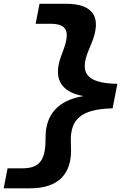

<svg xmlns="http://www.w3.org/2000/svg" viewBox="-54 -822 694 1042"><path d="M-34 200H110C261 200 336 123.5 331.5 -17.5L330.5 -49.5C326 -174.5 385 -230 557 -234L583 -367C412.5 -370.5 375.5 -426.5 428 -551.5L441.5 -584C500.5 -725 456 -801.5 305 -801.5H160.5L139.5 -693H218.5C307 -693 329.5 -656 288.5 -546.5L277.5 -517C235.5 -402.5 269 -323.5 399 -300.5C260 -278 195.5 -199 193.5 -85L193 -55C190.5 54.5 154.5 91.5 66 91.5H-13Z"/></svg>

Font: Monaspace Neon
Style: Bold Italic
Weight: 700
Italic angle: -11°
Designer: Riley Cran & the Lettermatic Team
Foundry: Lettermatic
Version: Version 1.200 (Monaspace Neon)